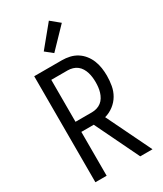

<svg xmlns="http://www.w3.org/2000/svg" viewBox="-239 -1067 978 1153"><g transform="rotate(-30 250.0 -490.0)"><path d="M375 0 228 -304H142V0H64V-735H256Q283 -735 309.5 -729Q336 -723 359 -708.5Q382 -694 399 -672.5Q416 -651 426 -626Q436 -601 440 -574Q444 -547 444 -520Q444 -486 438 -452Q432 -418 415 -389Q398 -360 370.5 -339Q343 -318 310 -309L460 0ZM256 -374Q273 -374 290 -379Q307 -384 320.5 -394.5Q334 -405 343 -420Q352 -435 357 -451.5Q362 -468 364 -485Q366 -502 366 -520Q366 -537 364 -554Q362 -571 357 -587.5Q352 -604 343 -619Q334 -634 320.5 -644.5Q307 -655 290 -660Q273 -665 256 -665H142V-374ZM238 -795 188 -835 307 -980 368 -930Z"/></g></svg>

Font: Iosevka Term
Style: Regular
Weight: 400
Monospace: yes
Designer: Belleve Invis
Foundry: Belleve Invis
Version: Version 30.0.1